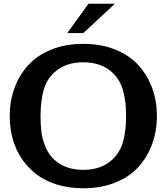

<svg xmlns="http://www.w3.org/2000/svg" viewBox="-20 -987 895 1033"><path d="M598.1 -966.8 428.2 -809.1H341.8L456.1 -966.8ZM583 -598.1Q523.9 -651.9 428.2 -651.9Q332 -651.9 272.9 -598.1Q229.5 -558.6 213.9 -499.3Q198.2 -439.9 198.2 -362.8Q198.2 -313 203.1 -274.9Q208 -236.8 225.3 -195.6Q242.7 -154.3 272.9 -127Q332 -73.2 428.2 -73.2Q523.9 -73.2 583 -127Q606 -147.9 621.6 -175.3Q637.2 -202.6 644.8 -234.9Q652.3 -267.1 655.3 -296.9Q658.2 -326.7 658.2 -362.8Q658.2 -398.9 655.3 -428.5Q652.3 -458 644.8 -490Q637.2 -522 621.6 -549.6Q606 -577.1 583 -598.1ZM428.2 -751Q524.4 -751 600.8 -720Q677.2 -689 725.6 -635.3Q773.9 -581.5 799.1 -512.2Q824.2 -442.9 824.2 -362.8Q824.2 -282.2 798.8 -212.4Q773.4 -142.6 725.1 -89.1Q676.8 -35.6 600.3 -4.9Q523.9 25.9 428.2 25.9Q351.1 25.9 286.1 5.9Q221.2 -14.2 174.8 -50Q128.4 -85.9 95.9 -134.8Q63.5 -183.6 47.9 -241.2Q32.2 -298.8 32.2 -362.8Q32.2 -443.4 57.9 -513.2Q83.5 -583 131.8 -636.2Q180.2 -689.5 256.3 -720.2Q332.5 -751 428.2 -751Z"/></svg>

Font: Aurulent Sans
Style: Bold
Weight: 700
Version: Version 2007.05.04